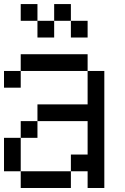

<svg xmlns="http://www.w3.org/2000/svg" viewBox="-20 -937 623 957"><path d="M0 -83.3V-250H83.3V-83.3ZM0 -500V-583.3H83.3V-500ZM166.7 -333.3V-416.7H416.7V-583.3H500V0H416.7V-83.3H333.3V-166.7H416.7V-333.3ZM166.7 -250H83.3V-333.3H166.7ZM166.7 -833.3H83.3V-916.7H166.7ZM166.7 -750V-833.3H250V-750ZM333.3 -83.3V0H83.3V-83.3ZM333.3 -833.3H416.7V-750H333.3ZM333.3 -916.7V-833.3H250V-916.7ZM83.3 -583.3V-666.7H416.7V-583.3Z"/></svg>

Font: Galmuri11 Regular
Style: Regular
Weight: 400
Designer: Minseo Lee (Quiple)
Version: Version 2.356;hotconv 1.1.0;makeotfexe 2.6.0 DEVELOPMENT